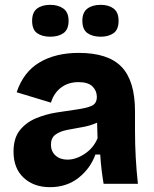

<svg xmlns="http://www.w3.org/2000/svg" viewBox="-20 -761 636 795"><path d="M187 14Q120 14 78 -25Q36 -64 36 -133Q36 -189 62 -221.5Q88 -254 128.5 -271Q169 -288 213 -295Q257 -302 293 -307Q337 -313 359 -322.5Q381 -332 381 -360Q381 -385 363 -403Q345 -421 305 -421Q263 -421 233 -398.5Q203 -376 191 -336L49 -379Q77 -463 143.5 -502.5Q210 -542 306 -542Q428 -542 483.5 -484Q539 -426 539 -300V-219Q539 -110 551 0H409Q405 -23 401 -55Q397 -87 395 -121H375Q354 -63 305 -24.5Q256 14 187 14ZM259 -100Q295 -100 331.5 -124.5Q368 -149 384 -189L382 -253Q353 -240 320 -234.5Q287 -229 257.5 -223Q228 -217 209.5 -203.5Q191 -190 191 -162Q191 -134 210 -117Q229 -100 259 -100ZM397 -609Q363 -609 342 -624Q321 -639 321 -675Q321 -710 342 -725.5Q363 -741 397 -741Q430 -741 450.5 -725.5Q471 -710 471 -675Q471 -638 450 -623.5Q429 -609 397 -609ZM188 -609Q155 -609 134 -623.5Q113 -638 113 -675Q113 -710 133.5 -725.5Q154 -741 188 -741Q221 -741 242.5 -725.5Q264 -710 264 -675Q264 -639 243 -624Q222 -609 188 -609Z"/></svg>

Font: Bricolage Grotesque 10pt ExtraBold
Style: Regular
Weight: 800
Designer: Mathieu Triay
Foundry: Atelier Triay
Version: Version 1.000; ttfautohint (v1.8.4.7-5d5b);gftools[0.9.32]